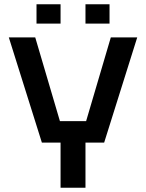

<svg xmlns="http://www.w3.org/2000/svg" viewBox="-20 -874 680 894"><path d="M262 0V-210H175L21 -700H144L259 -310H381L496 -700H619L465 -210H378V0ZM150 -764V-854H262V-764ZM378 -764V-854H490V-764Z"/></svg>

Font: Tektur Medium
Style: Regular
Weight: 500
Designer: Adam Jagosz
Foundry: Adam Jagosz
Version: Version 1.005;gftools[0.9.30]